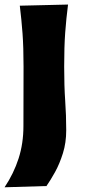

<svg xmlns="http://www.w3.org/2000/svg" viewBox="-29 -585 366 826"><path d="M-9.3 220.7Q30.3 161.1 51 96.7Q71.8 32.2 71.8 -43L72.3 -298.3Q72.3 -382.3 67.9 -441.4Q63.5 -500.5 56.2 -560.5L263.7 -565.4Q255.9 -504.9 251.5 -444.6Q247.1 -384.3 247.1 -298.3Q247.1 -213.9 251.5 -151.4Q255.9 -88.9 255.9 -24.4Q255.9 28.8 241.7 74.2Q227.5 119.6 207.8 155.3Q188 190.9 170.9 215.3Z"/></svg>

Font: Pinar DS2-Bold
Style: Regular
Weight: 700
Designer: Amin Abedi
Version: Version 2.000